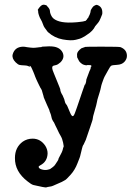

<svg xmlns="http://www.w3.org/2000/svg" viewBox="-20 -634 587 835"><path d="M334 -424 351 -430Q351 -431 425 -431Q499 -431 504 -429Q532 -418 532 -391Q532 -377 521 -365Q510 -353 489 -352Q468 -351 463.5 -348Q459 -345 450.5 -329Q442 -313 438 -306.5Q434 -300 430.5 -291Q427 -282 423.5 -271.5Q420 -261 419 -254.5Q418 -248 416.5 -243.5Q415 -239 413.5 -233Q412 -227 407.5 -213.5Q403 -200 401.5 -190Q400 -180 391.5 -151.5Q383 -123 383.5 -119Q384 -115 373 -84Q362 -53 358.5 -41.5Q355 -30 353 -25.5Q351 -21 349.5 -18Q348 -15 346 -10.5Q344 -6 344 -6Q339 0 336.5 12.5Q334 25 332.5 29Q331 33 330 39Q329 45 326 53Q323 61 317 76Q306 105 287 126Q268 147 263.5 149Q259 151 254.5 154Q250 157 240 161Q230 165 219.5 170Q209 175 203 176.5Q197 178 191.5 178.5Q186 179 185 180Q184 181 177 181Q162 179 155 177Q148 175 141 174Q134 173 125 170.5Q116 168 100 155Q44 112 45 53Q45 7 79 -18Q98 -31 122 -31Q156 -31 177 0Q187 16 187 33Q186 69 155 85Q148 89 148 91Q148 99 162 103Q176 107 188 104Q200 101 200 100Q200 99 202 98Q204 97 204.5 96.5Q205 96 211 91.5Q217 87 221 80.5Q225 74 229.5 67.5Q234 61 234 58.5Q234 56 238 49Q251 26 253 16Q255 6 256.5 5Q258 4 254.5 -13.5Q251 -31 243.5 -43.5Q236 -56 232.5 -64.5Q229 -73 227 -76Q225 -79 221 -88Q217 -97 215 -101Q206 -113 204 -124Q202 -135 198.5 -143Q195 -151 195 -153Q195 -155 191.5 -162Q188 -169 184.5 -177.5Q181 -186 175 -199.5Q169 -213 169.5 -214Q170 -215 168 -220Q166 -225 164 -234Q162 -243 159 -247Q156 -251 151 -261.5Q146 -272 143.5 -277Q141 -282 137.5 -290Q134 -298 132.5 -302Q131 -306 130 -309Q129 -312 126 -319Q123 -326 119.5 -334Q116 -342 113.5 -345Q111 -348 109 -348Q107 -348 111 -342Q102 -349 87.5 -349.5Q73 -350 65.5 -351.5Q58 -353 48 -363Q31 -380 35 -397Q44 -430 80 -431Q88 -431 88 -430.5Q88 -430 96.5 -429Q105 -428 112 -427Q119 -426 125 -426Q131 -426 133.5 -426.5Q136 -427 143 -427.5Q150 -428 150.5 -428.5Q151 -429 156.5 -429Q162 -429 161.5 -430Q161 -431 163 -431Q198 -434 215 -431Q243 -426 253 -404Q262 -382 243 -363Q232 -353 223.5 -351Q215 -349 213 -348.5Q211 -348 209 -346Q207 -344 207 -338Q207 -332 214.5 -314.5Q222 -297 229 -279Q236 -261 238.5 -255.5Q241 -250 242 -246Q242 -235 253 -218L252 -220L260 -201V-200Q263 -186 267 -181.5Q271 -177 273 -172Q275 -167 277.5 -161.5Q280 -156 284 -146Q293 -123 300 -131Q304 -135 314.5 -166.5Q325 -198 329 -209Q333 -220 338.5 -237Q344 -254 348 -264L349 -266Q351 -265 353.5 -275Q356 -285 355 -284.5Q354 -284 358 -295L370 -327L371 -328Q375 -336 375 -343Q375 -344 376 -343.5Q377 -343 377 -344Q378 -348 376.5 -349.5Q375 -351 367.5 -351Q360 -351 359 -351Q357 -349 349 -351Q341 -353 337.5 -355.5Q334 -358 331 -360.5Q328 -363 326 -365.5Q324 -368 324 -368.5Q324 -369 321.5 -373Q319 -377 317.5 -381Q316 -385 315.5 -385Q315 -385 315 -397.5Q315 -410 334 -424ZM145 -589Q142 -590 150 -600Q158 -610 163 -612Q168 -614 172 -613.5Q176 -613 180 -611.5Q184 -610 183.5 -609.5Q183 -609 188 -604Q197 -594 197 -586.5Q197 -579 201.5 -569Q206 -559 212 -554Q239 -531 310 -537Q312 -537 316.5 -537.5Q321 -538 329 -539Q337 -540 340.5 -540.5Q344 -541 346.5 -542Q349 -543 350.5 -543Q352 -543 353.5 -544Q355 -545 354.5 -545.5Q354 -546 355 -547Q359 -548 359 -552L361 -554Q361 -554 362 -555Q363 -556 363.5 -557Q364 -558 365 -559.5Q366 -561 366 -562.5Q366 -564 366.5 -564Q367 -564 369 -568Q374 -580 374 -585Q374 -590 377.5 -594.5Q381 -599 381 -600L384 -604Q384 -605 390 -609L396 -612L401 -613Q425 -606 425 -580Q425 -572 424 -571Q423 -570 418 -556Q413 -542 404.5 -532.5Q396 -523 394 -520Q384 -499 360 -484Q355 -481 352 -478.5Q349 -476 342.5 -473Q336 -470 333 -468Q330 -466 309.5 -461Q289 -456 253 -462.5Q217 -469 189 -494Q185 -498 185 -498.5Q185 -499 182 -503Q179 -507 179 -507Q179 -507 174.5 -513Q170 -519 166.5 -529.5Q163 -540 158 -548.5Q153 -557 151 -563Q149 -569 148.5 -570Q148 -571 147.5 -574Q147 -577 146.5 -577.5Q146 -578 146 -583.5Q146 -589 145 -589Z"/></svg>

Font: TT2020 Style E
Style: Regular
Weight: 400
Version: Version 00.2